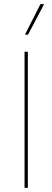

<svg xmlns="http://www.w3.org/2000/svg" viewBox="-20 -911 254 931"><path d="M176 -891H194L116 -743H101ZM115 -660V0H99V-660Z"/></svg>

Font: Elaine Sans Thin
Style: Regular
Weight: 250
Designer: Wei Huang
Foundry: Wei Huang
Version: Version 2.001;December 24, 2019;FontCreator 12.0.0.2547 64-b